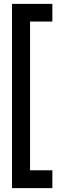

<svg xmlns="http://www.w3.org/2000/svg" viewBox="-20 -760 304 990"><path d="M135 118H250V210H42V-740H250V-649H135Z"/></svg>

Font: Georama Semi Condensed SemiBold
Style: Regular
Weight: 600
Width: 4
Designer: Jean-Baptiste Levee
Foundry: Production Type
Version: Version 1.000